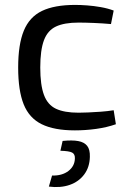

<svg xmlns="http://www.w3.org/2000/svg" viewBox="-20 -519 529 782"><path d="M286 -499Q308 -499 335 -497Q362 -495 390.5 -490Q419 -485 443 -476L432 -421Q399 -424 362.5 -425.5Q326 -427 300 -427Q242 -427 208 -411Q174 -395 159 -355Q144 -315 144 -244Q144 -173 159 -132.5Q174 -92 208 -76Q242 -60 300 -60Q315 -60 339 -61Q363 -62 390.5 -64Q418 -66 443 -70L452 -13Q415 0 371.5 6Q328 12 285 12Q201 12 150 -13Q99 -38 76.5 -94Q54 -150 54 -244Q54 -338 77 -394Q100 -450 151 -474.5Q202 -499 286 -499ZM235 55Q274 51 298.5 55.5Q323 60 335 75Q347 90 346 120Q345 162 323 191.5Q301 221 264 234Q227 247 179 241L192 196Q233 197 258.5 177.5Q284 158 285 127Q286 109 274 102.5Q262 96 226 95Z"/></svg>

Font: Exo 2
Style: Regular
Weight: 400
Designer: Natanael Gama
Foundry: Natanael Gama
Version: Version 2.010